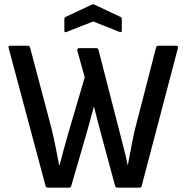

<svg xmlns="http://www.w3.org/2000/svg" viewBox="-20 -866 860 886"><path d="M201 0Q192 0 190 -9L20 -644Q16 -655 29 -655H108Q117 -655 119 -646L218 -272Q228 -231 236.5 -188Q245 -145 253 -104H255Q264 -139 273.5 -174Q283 -209 293 -244L371 -509L337 -632Q335 -637 338 -640.5Q341 -644 345 -644H424Q433 -644 435 -634L536 -241Q545 -206 553.5 -172.5Q562 -139 569 -104H570Q575 -131 580.5 -160Q586 -189 591.5 -217.5Q597 -246 604 -274L700 -646Q702 -655 711 -655H792Q804 -655 801 -644L634 -9Q632 0 624 0H523Q513 0 511 -9L449 -238Q440 -272 431 -306Q422 -340 414 -373H413Q404 -341 395 -307Q386 -273 376 -239L309 -9Q307 0 298 0ZM288 -719Q277 -714 277 -724V-778Q277 -785 283 -788L402 -844Q410 -848 417 -844L536 -788Q542 -786 542 -778V-724Q542 -715 531 -719L410 -767Z"/></svg>

Font: Sofia Sans Semi Condensed SemiBold
Style: Regular
Weight: 600
Designer: Botio Nikoltchev, Ani Petrova
Foundry: lettersoup
Version: Version 4.100